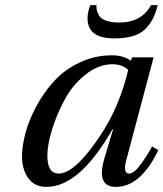

<svg xmlns="http://www.w3.org/2000/svg" viewBox="-20 -718 638 750"><path d="M322 -646Q322 -673 333 -698H357Q356 -688 358 -678.5Q360 -669 367 -657Q374 -645 394 -637.5Q414 -630 445 -630Q533 -630 570 -698H596Q582 -637 545.5 -602.5Q509 -568 427 -568Q322 -568 322 -646ZM66 -107Q66 -148 79.5 -198.5Q93 -249 122 -303Q151 -357 191 -401Q231 -445 290.5 -473.5Q350 -502 418 -502Q461 -502 491 -481L496 -494H580L474 -95Q459 -40 484 -40Q503 -40 529 -75Q555 -110 574 -146L598 -132Q570 -69 527.5 -28.5Q485 12 432 12Q355 12 388 -100L422 -214H420Q291 12 162 12Q114 12 90 -22.5Q66 -57 66 -107ZM165 -110Q165 -40 209 -40Q274 -40 374 -192Q446 -300 481 -445Q457 -467 420 -467Q365 -467 314.5 -427Q264 -387 233 -329.5Q202 -272 183.5 -212.5Q165 -153 165 -110Z"/></svg>

Font: Heuristica
Style: Italic
Weight: 400
Italic angle: -13°
Version: Version 1.0.2